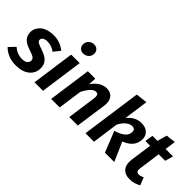

<svg xmlns="http://www.w3.org/2000/svg" viewBox="-1 -1511 2235 2235"><g transform="rotate(45 1117.0 -393.5)"><path d="M269 -545.9Q379.9 -545.9 458 -479L395 -399.9Q336.4 -442.9 269 -442.9Q231.4 -442.9 210.7 -429.4Q189.9 -416 189.9 -393.1Q189.9 -371.1 210.4 -358.4Q231 -345.7 293 -325.2Q363.8 -302.7 398.9 -264.6Q434.1 -226.6 434.1 -165Q434.1 -85 372.6 -34.4Q311 16.1 201.2 16.1Q133.8 16.1 77.6 -7.3Q21.5 -30.8 -14.2 -68.8L58.1 -144Q122.6 -87.9 203.1 -87.9Q247.6 -87.9 270.3 -106Q293 -124 293 -148.9Q293 -177.2 272.7 -191.9Q252.4 -206.5 187 -228Q115.2 -251.5 82.5 -287.1Q49.8 -322.8 49.8 -379.9Q49.8 -412.6 64 -442.1Q78.1 -471.7 104.7 -495.1Q131.3 -518.6 173.8 -532.2Q216.3 -545.9 269 -545.9Z M660.6 -637.2Q626 -637.2 605 -658Q584 -678.7 584 -710.9Q584 -750.5 610.8 -776.9Q637.7 -803.2 677.7 -803.2Q712.4 -803.2 733.6 -782.5Q754.9 -761.7 754.9 -729Q754.9 -689.5 727.8 -663.3Q700.7 -637.2 660.6 -637.2ZM711.9 -529.8 637.7 0H497.6L571.8 -529.8Z M1144.5 -545.9Q1209.5 -545.9 1241.9 -502Q1274.4 -458 1263.7 -380.9L1209.5 0H1069.8L1119.6 -355Q1125 -396.5 1115 -412.8Q1105 -429.2 1082.5 -429.2Q1022 -429.2 953.6 -297.9L911.6 0H771.5L845.7 -529.8H967.8L963.9 -434.1Q998.5 -486.3 1045.2 -516.1Q1091.8 -545.9 1144.5 -545.9Z M1582.5 -756.8 1540.5 -455.1Q1614.3 -545.9 1716.8 -545.9Q1780.3 -545.9 1818.4 -511.5Q1856.4 -477.1 1856.4 -420.9Q1856.4 -293 1707.5 -234.9L1810.5 0H1656.7L1553.7 -256.8Q1639.6 -283.2 1676 -317.1Q1712.4 -351.1 1712.4 -397.9Q1712.4 -420.4 1699.7 -432.6Q1687 -444.8 1664.6 -444.8Q1628.9 -444.8 1590.8 -415.3Q1552.7 -385.7 1521.5 -326.2L1476.6 0H1336.4L1440.4 -741.2Z M2112.3 -429.2 2076.2 -167Q2070.3 -129.4 2079.8 -113.8Q2089.4 -98.1 2114.3 -98.1Q2141.1 -98.1 2178.2 -116.2L2216.3 -22.9Q2152.8 16.1 2078.1 16.1Q1998 16.1 1960.4 -31.7Q1922.9 -79.6 1935.1 -168L1972.2 -429.2H1894L1908.2 -529.8H1992.2L2024.9 -648.9L2144 -663.1L2126 -529.8H2248L2219.2 -429.2Z"/></g></svg>

Font: FiraGO SemiBold
Style: Italic
Weight: 600
Italic angle: -8°
Designer: bBox Type GmbH
Foundry: bBox Type GmbH
Version: Version 1.001;PS 001.001;hotconv 1.0.88;makeotf.lib2.5.64775